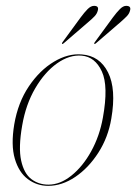

<svg xmlns="http://www.w3.org/2000/svg" viewBox="-20 -612 454 640"><path d="M253 -430.5Q312.5 -426 340.2 -370.5Q368 -315 351 -216.5Q340.5 -154 307.8 -103Q275 -52 230.8 -22.2Q186.5 7.5 140.5 7.5Q103 7.5 73 -14.8Q43 -37 29.5 -82.5Q16 -128 27.5 -197.5Q40 -270.5 76.2 -324.2Q112.5 -378 159.8 -406.2Q207 -434.5 253 -430.5ZM141.5 3.5Q180.5 3.5 218.2 -26.8Q256 -57 284 -107.8Q312 -158.5 323 -220Q342 -325 319.5 -373.8Q297 -422.5 252.5 -426.5Q211.5 -430 170.2 -400.8Q129 -371.5 97.5 -317.8Q66 -264 54 -194Q41 -120 50.5 -76.8Q60 -33.5 84.5 -15Q109 3.5 141.5 3.5ZM248.5 -553.5Q261.5 -571 272.2 -581.8Q283 -592.5 293.5 -592.5Q310.5 -592.5 306 -577Q303.5 -566.5 295.5 -558Q287.5 -549.5 275 -539L192 -467.5Q188.5 -464.5 187 -466Q185.5 -467.5 188.5 -471.5ZM356 -553.5Q369 -571 379.8 -581.8Q390.5 -592.5 400.5 -592.5Q418 -592.5 413.5 -577Q411 -566.5 402.8 -558Q394.5 -549.5 382.5 -539L299.5 -467.5Q296 -464.5 294.5 -466Q293 -467.5 296 -471.5Z"/></svg>

Font: Fraunces 144pt S000 Thin
Style: Italic
Weight: 100
Italic angle: -16°
Version: Version 1.000; ttfautohint (v1.8.3)